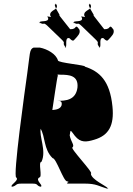

<svg xmlns="http://www.w3.org/2000/svg" viewBox="-20 -1138 824 1190"><path d="M149 -684C135 -584 58 -38 81 -38C101 -20 41 8 53 18C76 18 32 20 55 20C88 11 73 0 113 0H180C220 0 201 11 232 20C255 20 211 18 234 18C248 8 197 -20 223 -38C246 -38 214 -135 237 -135C270 -204 220 -294 233 -344C256 -344 207 -343 230 -343C262 -293 249 -213 306 -158C329 -158 373 -14 396 -14C421 -10 380 -4 401 0H506C577 0 592 16 646 32C669 32 625 29 648 29C640 14 546 -24 543 -62C566 -62 407 -225 430 -225C443 -240 420 -257 412 -299C418 -339 415 -333 444 -296C480 -251 517 -258 564 -272C653 -298 689 -359 677 -478C661 -640 595 -696 506 -725C515 -735 337 -748 339 -764C327 -804 273 -834 227 -843H188C161 -833 166 -802 149 -684ZM338 -667C339 -671 336 -678 336 -680C336 -680 330 -678 333 -678C335 -676 348 -675 355 -675C408 -675 468 -671 460 -594C449 -517 388 -513 335 -513C353 -513 366 -512 362 -486C354 -460 323 -458 304 -456V-454C307 -472 335 -667 338 -667ZM443 -894C435 -884 430 -881 409 -902C375 -908 403 -838 381 -846C360 -866 404 -824 385 -847C361 -878 393 -864 359 -896C338 -916 297 -955 276 -976C243 -1007 260 -978 226 -998C205 -1018 247 -974 226 -995C217 -1016 287 -994 278 -1028C257 -1048 312 -1021 291 -1042C286 -1080 349 -1074 329 -1112C308 -1132 347 -1091 326 -1112C302 -1115 357 -1039 349 -1043C328 -1063 438 -931 417 -952C403 -964 420 -950 442 -963C454 -976 454 -979 472 -955C481 -931 460 -913 443 -894ZM654 -894C646 -884 641 -881 620 -902C586 -908 615 -838 593 -846C572 -866 614 -824 595 -847C571 -878 604 -864 570 -896C549 -916 508 -955 487 -976C454 -1007 471 -978 437 -998C416 -1018 458 -974 437 -995C428 -1016 497 -994 488 -1028C467 -1048 523 -1021 502 -1042C497 -1080 560 -1074 540 -1112C519 -1132 558 -1091 537 -1112C513 -1115 569 -1039 561 -1043C540 -1063 649 -931 628 -952C614 -964 631 -950 653 -963C665 -976 665 -979 683 -955C692 -931 671 -913 654 -894Z"/></svg>

Font: Hussar Przerywany
Style: Obl
Weight: 400
Foundry: Cannot Into Space Fonts
Version: Version 0.982